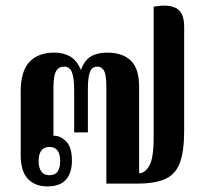

<svg xmlns="http://www.w3.org/2000/svg" viewBox="-20 -656 735 686"><path d="M149 10Q105 10 79.5 -17Q54 -44 54 -102V-330Q54 -401 85 -434.5Q116 -468 174 -468Q207 -468 231 -454Q255 -440 269 -406Q282 -441 305 -454.5Q328 -468 362 -468Q418 -468 447.5 -439.5Q477 -411 477 -346V-37Q498 -37 513.5 -64Q529 -91 529 -164V-632Q582 -642 610 -626.5Q638 -611 638 -561V-189Q638 -118 623.5 -76.5Q609 -35 572.5 -17.5Q536 0 471 0H360V-345Q360 -389 351.5 -403.5Q343 -418 328 -418Q309 -418 301.5 -399.5Q294 -381 294 -337V-183H245V-334Q245 -378 237 -398Q229 -418 209 -418Q190 -418 180.5 -402Q171 -386 171 -342V-171H173Q197 -171 217 -150Q237 -129 237 -82Q237 -39 216 -14.5Q195 10 149 10ZM157 -30Q177 -30 186 -43.5Q195 -57 195 -80Q195 -131 157 -131Q118 -131 118 -80Q118 -57 127.5 -43.5Q137 -30 157 -30Z"/></svg>

Font: Noto Serif Thai ExtraCondensed
Style: Bold
Weight: 700
Width: 2
Designer: Monotype Design Team
Foundry: Monotype Imaging Inc.
Version: Version 2.002; ttfautohint (v1.8.4.7-5d5b)